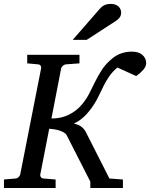

<svg xmlns="http://www.w3.org/2000/svg" viewBox="-35 -947 756 967"><path d="M701.2 -628.9Q701.2 -611.8 686.3 -595Q671.4 -578.1 650.9 -564L556.2 -606.9Q532.2 -586.9 516.4 -564.2Q500.5 -541.5 488 -516.8Q475.6 -492.2 463.6 -466.6Q451.7 -440.9 435.1 -416Q413.1 -382.8 387.9 -359.1Q362.8 -335.4 336.9 -325.2Q363.3 -318.4 377 -307.1Q390.6 -295.9 397.9 -280.8L516.1 -47.9L584 -43V0H419.9V-32.2L301.8 -264.2Q297.9 -272.9 287.8 -279.1Q277.8 -285.2 265.1 -289.3Q252.4 -293.5 238.5 -295.7Q224.6 -297.9 212.9 -298.8L168 -68.8Q166.5 -62 170.4 -55.4Q174.3 -48.8 185.1 -47.9L245.1 -43V0H-15.1V-43L42 -47.9Q52.7 -48.8 59.1 -55.4Q65.4 -62 66.9 -68.8L171.9 -602.1Q173.3 -608.9 169.9 -615.5Q166.5 -622.1 155.8 -623L102.1 -627.9V-670.9H365.2V-627.9L298.8 -623Q288.6 -622.1 281.5 -615.5Q274.4 -608.9 272.9 -602.1L224.1 -350.1Q272.9 -350.1 311.5 -369.1Q350.1 -388.2 376 -418.9Q399.4 -446.3 414.6 -476.3Q429.7 -506.3 444.8 -536.9Q460 -567.4 479.2 -596.9Q498.5 -626.5 530.8 -652.8Q552.7 -670.9 578.1 -679Q603.5 -687 628.9 -687Q664.1 -687 682.6 -670.2Q701.2 -653.3 701.2 -628.9ZM575.2 -884.3Q575.2 -870.1 568.8 -860.6Q562.5 -851.1 551.3 -843.3L401.4 -746.1H331.1L467.3 -902.3Q472.2 -908.2 477.5 -912.6Q482.9 -917 489.5 -920.4Q496.1 -923.8 504.6 -925.5Q513.2 -927.2 524.4 -927.2Q537.6 -927.2 547.1 -923.3Q556.6 -919.4 562.7 -913.3Q568.8 -907.2 572 -899.4Q575.2 -891.6 575.2 -884.3Z"/></svg>

Font: Charis SIL CyrE
Style: Italic
Weight: 400
Italic angle: -11°
Foundry: SIL International
Version: Version 5.000